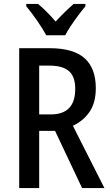

<svg xmlns="http://www.w3.org/2000/svg" viewBox="-20 -960 563 980"><path d="M234 -714Q354 -714 411.5 -663Q469 -612 469 -510Q469 -437 438 -390.5Q407 -344 352 -318L513 0H399L261 -292H180V0H78V-714ZM233 -625H180V-376H239Q364 -376 364 -506Q364 -569 332 -597Q300 -625 233 -625ZM216 -780Q199 -812 169.5 -854.5Q140 -897 114 -928V-940H174Q195 -923 218.5 -899.5Q242 -876 264 -850Q290 -878 310.5 -898Q331 -918 356 -940H416V-928Q400 -909 380.5 -883Q361 -857 342.5 -829.5Q324 -802 313 -780Z"/></svg>

Font: Noto Sans Arabic UI Cn Md
Style: Regular
Weight: 500
Width: 3
Designer: Monotype Design Team, Nadine Chahine and Nizar Qandah
Foundry: Monotype Imaging Inc.
Version: Version 2.010; ttfautohint (v1.8.4.7-5d5b)